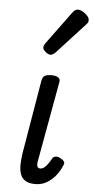

<svg xmlns="http://www.w3.org/2000/svg" viewBox="-58 -877 455 928"><g transform="rotate(5 169.0 -413.0)"><path d="M149 16Q118 16 100.5 4.5Q83 -7 76.5 -27Q70 -47 70.5 -71.5Q71 -96 75 -124L136 -486Q140 -503 150 -509Q160 -515 182 -515Q205 -515 215.5 -507Q226 -499 223 -486L154 -104Q150 -87 151 -77.5Q152 -68 156.5 -64.5Q161 -61 167 -61Q176 -61 184 -66.5Q192 -72 201.5 -84.5Q211 -97 221 -115Q227 -124 238 -125Q249 -126 260 -119Q274 -112 278.5 -103.5Q283 -95 277 -86Q268 -62 250.5 -39Q233 -16 207.5 0Q182 16 149 16ZM168 -613Q158 -613 144.5 -624Q131 -635 131 -645Q131 -650 133 -655Q135 -660 139 -666L255 -824Q262 -834 268.5 -838Q275 -842 283 -842Q293 -842 306 -834.5Q319 -827 328.5 -816.5Q338 -806 338 -795Q338 -788 335 -783Q332 -778 326 -772L193 -627Q179 -613 168 -613Z"/></g></svg>

Font: Playwrite DE VA
Style: Regular
Weight: 400
Designer: Veronika Burian, José Scaglione
Foundry: TypeTogether
Version: Version 1.002